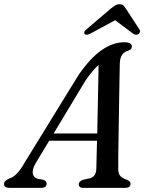

<svg xmlns="http://www.w3.org/2000/svg" viewBox="-48 -916 712 936"><path d="M127 -122.5Q108 -90.5 111.8 -70.2Q115.5 -50 135.5 -44.5L163 -39.5Q179.5 -33.5 179.5 -21Q179.5 0 151.5 0H0Q-28.5 0 -28.5 -19.5Q-28.5 -35 0 -47Q36 -57.5 74 -126.5L334 -549Q391 -632 446.5 -671Q502 -710 558 -710Q578 -710 586.5 -704.2Q595 -698.5 595 -689.5Q595 -675.5 577.5 -669Q558 -664 547.2 -648.8Q536.5 -633.5 536 -604.5Q535.5 -583 534.8 -542.5Q534 -502 533.2 -450.5Q532.5 -399 531.5 -344.2Q530.5 -289.5 529.8 -239Q529 -188.5 528.5 -149.8Q528 -111 528.5 -92.5Q528.5 -70 538 -58.8Q547.5 -47.5 573 -38.5Q588.5 -32 588.5 -20Q588.5 0 560.5 0H358Q336 0 336 -18Q336 -32 356.5 -39.5L390.5 -47Q420.5 -55 421.5 -93Q423 -136 425 -230H192ZM370.5 -526 213.5 -265.5H426Q427 -324.5 428.5 -387.2Q430 -450 431 -506Q432 -562 432.5 -599.5Q420.5 -588.5 405 -570.8Q389.5 -553 370.5 -526ZM627 -750Q614.5 -742 600 -752.5L513.5 -817.5L393 -752.5Q373 -742 365 -750Q361.5 -753.5 363 -759.8Q364.5 -766 373.5 -773L492 -874Q504.5 -884 514 -889.8Q523.5 -895.5 535 -895.5Q546.5 -895.5 552.8 -889.8Q559 -884 565.5 -874L631.5 -773Q636.5 -766 634.2 -759.8Q632 -753.5 627 -750Z"/></svg>

Font: Fraunces 9pt
Style: Italic
Weight: 400
Italic angle: -16°
Version: Version 1.000;[b76b70a41]